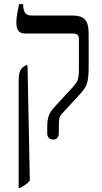

<svg xmlns="http://www.w3.org/2000/svg" viewBox="-20 -667 491 927"><path d="M237 7Q224 7 216 -1Q208 -9 208 -23V-54Q208 -84 214.5 -105Q221 -126 239 -146L333 -248Q345 -262 351 -272Q357 -282 359 -297Q361 -312 361 -338V-478Q361 -493 354 -499Q347 -505 332 -505H105Q79 -505 69 -518Q59 -531 59 -559Q59 -579 63 -600.5Q67 -622 72 -647H92V-644Q92 -620 100.5 -606Q109 -592 133 -592H331Q371 -592 389.5 -573.5Q408 -555 408 -503V-341Q408 -291 400.5 -266.5Q393 -242 372 -219L282 -121Q268 -107 266 -93Q264 -79 264 -55V-23Q264 -10 257 -1.5Q250 7 237 7ZM70 240V-273Q70 -306 76 -321.5Q82 -337 95 -346L108 -354L113 -347L124 204Q116 215 104 223.5Q92 232 79 240Z"/></svg>

Font: Noto Serif Hebrew Condensed
Style: Regular
Weight: 400
Width: 3
Designer: Monotype Design Team
Foundry: Monotype Imaging Inc.
Version: Version 2.004; ttfautohint (v1.8.4.7-5d5b)